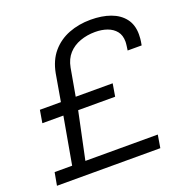

<svg xmlns="http://www.w3.org/2000/svg" viewBox="-126 -812 893 927"><g transform="rotate(-20 321.0 -349.0)"><path d="M11 0 23 -66H113L156 -308H48L59 -373H167L191 -512Q203 -576 238 -617Q273 -658 324.5 -678Q376 -698 437 -698Q495 -698 539 -682Q583 -666 608 -633.5Q633 -601 633 -552Q633 -542 632 -530Q631 -518 627 -497H555Q557 -510 558 -518Q559 -526 559.5 -531.5Q560 -537 560 -541Q560 -574 543.5 -594.5Q527 -615 499.5 -625Q472 -635 437 -635Q396 -635 360 -622Q324 -609 300 -582.5Q276 -556 268 -514L243 -373H433L422 -308H232L181 -66H553L542 0Z"/></g></svg>

Font: Archivo SemiExpanded Light
Style: Italic
Weight: 300
Width: 6
Italic angle: -10°
Designer: Hector Gatti
Foundry: Omnibus-Type
Version: Version 2.001